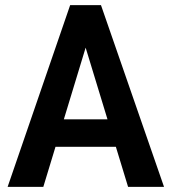

<svg xmlns="http://www.w3.org/2000/svg" viewBox="-20 -731 670 751"><path d="M332 -600.6 149.4 0H9.8L254.4 -710.9H342.8ZM481 0 297.9 -600.6 286.1 -710.9H375L621.6 0ZM478.5 -264.2V-156.7H125V-264.2Z"/></svg>

Font: Roboto SemiCondensed SemiBold
Style: Regular
Weight: 600
Width: 4
Designer: Christian Robertson
Foundry: Google
Version: Version 3.009; 2024